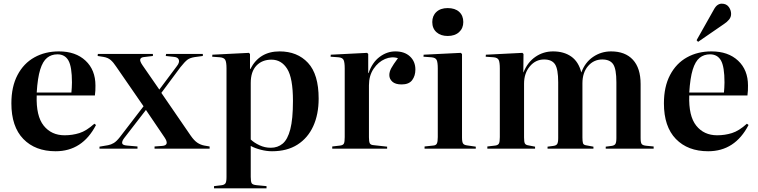

<svg xmlns="http://www.w3.org/2000/svg" viewBox="-20 -810 4131 1046"><path d="M283 14Q172 14 107 -53Q42 -120 42 -247Q42 -338 75.5 -401.5Q109 -465 167.5 -497.5Q226 -530 301 -530Q392 -530 446 -479.5Q500 -429 500 -344Q500 -330 499.5 -317Q499 -304 497 -290H180Q176 -178 218 -125.5Q260 -73 332 -73Q374 -73 412.5 -85Q451 -97 494 -136L503 -129Q429 14 283 14ZM180 -306H369Q370 -318 371 -332Q372 -346 372 -361Q372 -446 353 -480Q334 -514 293 -514Q260 -514 236.5 -495Q213 -476 199 -431Q185 -386 180 -306Z M522 0V-11L569 -19Q585 -22 600 -31Q615 -40 633 -63L762 -231L613 -447Q598 -470 583 -483Q568 -496 544 -500L512 -505L513 -516H813V-505L763 -499Q747 -497 744 -487Q741 -477 756 -455L848 -322L943 -449Q959 -469 954.5 -483.5Q950 -498 929 -500L883 -505L885 -516H1085V-505L1041 -499Q1015 -495 1001 -484.5Q987 -474 963 -444L859 -304L1019 -71Q1037 -45 1054.5 -33Q1072 -21 1093 -17L1122 -12V0H822V-12L863 -15Q906 -18 876 -62L775 -211L656 -57Q644 -41 645.5 -30Q647 -19 672 -17L729 -12V0Z M1146 216V204L1188 199Q1202 197 1208 189Q1214 181 1214 154V-437Q1214 -472 1207 -484Q1200 -496 1178 -498L1136 -501L1137 -512L1336 -522L1342 -516V-434H1344Q1393 -530 1503 -530Q1600 -530 1658 -467.5Q1716 -405 1716 -273Q1716 -187 1686.5 -122.5Q1657 -58 1600.5 -22Q1544 14 1462 14Q1433 14 1401.5 6Q1370 -2 1346 -15V154Q1346 179 1351 188Q1356 197 1379 199L1432 204V216ZM1455 -5Q1493 -5 1520 -27.5Q1547 -50 1561.5 -105.5Q1576 -161 1576 -260Q1576 -385 1544.5 -435Q1513 -485 1459 -485Q1408 -485 1377 -452.5Q1346 -420 1346 -358V-50Q1365 -32 1394 -18.5Q1423 -5 1455 -5Z M1790 0V-12L1833 -17Q1849 -19 1853.5 -28Q1858 -37 1858 -63V-437Q1858 -470 1852 -483Q1846 -496 1824 -498L1781 -501L1782 -512L1980 -522L1986 -516V-412H1988Q2008 -470 2048 -500Q2088 -530 2134 -530Q2184 -530 2213.5 -502.5Q2243 -475 2243 -431Q2243 -397 2225.5 -373.5Q2208 -350 2168 -350Q2134 -350 2117.5 -365Q2101 -380 2101 -401Q2101 -419 2111.5 -438.5Q2122 -458 2148 -493Q2114 -504 2077.5 -488.5Q2041 -473 2015.5 -435.5Q1990 -398 1990 -345V-62Q1990 -39 1994.5 -29.5Q1999 -20 2017 -19L2089 -11V0Z M2419 -614Q2381 -614 2358 -634.5Q2335 -655 2335 -690Q2335 -724 2357.5 -745Q2380 -766 2419 -766Q2459 -766 2481.5 -745.5Q2504 -725 2504 -690Q2504 -656 2481 -635Q2458 -614 2419 -614ZM2293 0V-12L2340 -17Q2355 -18 2360 -28Q2365 -38 2365 -63V-437Q2365 -470 2359 -483Q2353 -496 2330 -498L2287 -501L2288 -512L2490 -522L2497 -516V-61Q2497 -37 2502.5 -28.5Q2508 -20 2524 -18L2572 -11V0Z M2635 0V-12L2678 -17Q2693 -19 2698 -28Q2703 -37 2703 -63V-437Q2703 -470 2697 -483Q2691 -496 2669 -498L2626 -501L2627 -512L2826 -522L2832 -516L2831 -416H2832Q2854 -471 2897 -500.5Q2940 -530 2993 -530Q3052 -530 3092 -502Q3132 -474 3147 -415Q3167 -470 3211 -500Q3255 -530 3309 -530Q3386 -530 3428 -484.5Q3470 -439 3470 -352V-58Q3470 -34 3475.5 -26Q3481 -18 3500 -16L3541 -12V0H3280V-11L3311 -15Q3327 -17 3332.5 -25.5Q3338 -34 3338 -58V-362Q3338 -434 3320.5 -460Q3303 -486 3261 -486Q3215 -486 3184 -450.5Q3153 -415 3153 -356V-61Q3153 -40 3156 -30Q3159 -20 3175 -18L3213 -11V0H2963V-11L2994 -15Q3010 -17 3015.5 -25.5Q3021 -34 3021 -58V-362Q3021 -434 3003.5 -460Q2986 -486 2944 -486Q2898 -486 2866.5 -448.5Q2835 -411 2835 -354V-61Q2835 -37 2839.5 -28.5Q2844 -20 2859 -18L2895 -11V0Z M3838 14Q3727 14 3662 -53Q3597 -120 3597 -247Q3597 -338 3630.5 -401.5Q3664 -465 3722.5 -497.5Q3781 -530 3856 -530Q3947 -530 4001 -479.5Q4055 -429 4055 -344Q4055 -330 4054.5 -317Q4054 -304 4052 -290H3735Q3731 -178 3773 -125.5Q3815 -73 3887 -73Q3929 -73 3967.5 -85Q4006 -97 4049 -136L4058 -129Q3984 14 3838 14ZM3735 -306H3924Q3925 -318 3926 -332Q3927 -346 3927 -361Q3927 -446 3908 -480Q3889 -514 3848 -514Q3815 -514 3791.5 -495Q3768 -476 3754 -431Q3740 -386 3735 -306ZM3783 -582 3775 -591 3868 -756Q3878 -775 3889 -782.5Q3900 -790 3912 -790Q3937 -790 3950 -772.5Q3963 -755 3963 -734Q3963 -717 3952 -703.5Q3941 -690 3924 -679Z"/></svg>

Font: Literata 72pt SemiBold
Style: Regular
Weight: 600
Designer: Latin by Veronika Burian and Jose Scaglione. Greek by Irene Vlachou. Cyrillic by Vera Evstafieva.
Foundry: TypeTogether
Version: Version 3.002